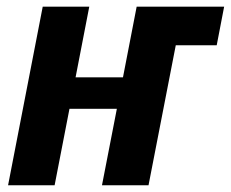

<svg xmlns="http://www.w3.org/2000/svg" viewBox="-20 -548 683 568"><path d="M244.1 -528.3 203.6 -319.3H343.8L384.3 -528.3H643.1L621.1 -414.1H500L419.4 0H281.7L325.7 -226.1H185.5L141.6 0H3.9L106.4 -528.3Z"/></svg>

Font: Cousine
Style: Bold Italic
Weight: 700
Italic angle: -12°
Monospace: yes
Designer: Steve Matteson
Foundry: Ascender Corporation
Version: Version 1.20